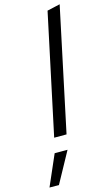

<svg xmlns="http://www.w3.org/2000/svg" viewBox="-234 -766 614 1080"><g transform="rotate(-15 73.0 -226.5)"><path d="M10 0 159 -700 234 -717 82 0ZM-88 264 -10 85H65L-33 264Z"/></g></svg>

Font: Red Hat Display
Style: Italic
Weight: 400
Italic angle: -12°
Designer: Pentagram, MCKL
Foundry: Pentagram, MCKL
Version: Version 1.023; ttfautohint (v1.8.3)